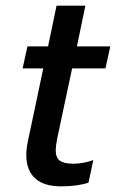

<svg xmlns="http://www.w3.org/2000/svg" viewBox="-20 -644 414 679"><path d="M73 -96Q73 -119 79 -146L133 -402H60L77 -480H150L180 -624H282L252 -480H370L353 -402H235L182 -153Q177 -126 177 -113Q177 -87 191.5 -76Q206 -65 241 -65Q256 -65 275.5 -68.5Q295 -72 310 -78L293 2Q253 15 196 15Q135 15 104 -13.5Q73 -42 73 -96Z"/></svg>

Font: Prompt
Style: Italic
Weight: 400
Italic angle: -12°
Designer: Katatrad Team
Foundry: CadsonDemak
Version: Version 1.001